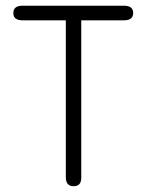

<svg xmlns="http://www.w3.org/2000/svg" viewBox="-20 -641 510 668"><path d="M411.1 -621.1Q443.4 -621.1 443.4 -595.7Q443.4 -570.3 411.1 -570.3H262.7V-24.4Q262.7 -23.4 262.7 -22.5Q262.7 6.8 236.3 6.8Q209 6.8 209 -24.4V-570.3H58.6Q26.4 -570.3 26.4 -595.7Q26.4 -621.1 58.6 -621.1Z"/></svg>

Font: Jura
Style: Book
Weight: 400
Version: Version 2.5